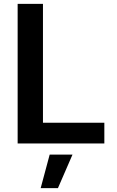

<svg xmlns="http://www.w3.org/2000/svg" viewBox="-20 -748 608 1001"><path d="M72 0H524V-108H204V-728H72ZM192 233H282L358 58H239Z"/></svg>

Font: Wafeq Semi Bold
Style: Regular
Weight: 600
Designer: Rasmus Andersson & Azza Alameddine
Foundry: Google & TypeTogether
Version: Version 3.000;January 28, 2025;FontCreator 15.0.0.3014 64-bi